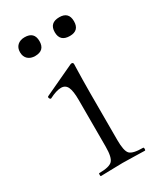

<svg xmlns="http://www.w3.org/2000/svg" viewBox="-148 -616 571 675"><g transform="rotate(-30 137.5 -278.5)"><path d="M68 -481Q50 -481 39 -491Q28 -501 28 -519Q28 -537 39 -547Q50 -557 68 -557Q107 -557 107 -519Q107 -481 68 -481ZM209 -481Q169 -481 169 -519Q169 -557 209 -557Q247 -557 247 -519Q247 -481 209 -481ZM57 0Q55 0 55 -6Q55 -12 57 -12Q98 -12 110.5 -25Q123 -38 123 -81V-270Q123 -307 115.5 -323Q108 -339 90 -339Q71 -339 42 -324Q38 -323 35.5 -328.5Q33 -334 37 -336L161 -394L165 -395Q172 -395 172 -388Q172 -385 171.5 -368.5Q171 -352 170.5 -325Q170 -298 170 -271V-81Q170 -37 181.5 -24.5Q193 -12 235 -12Q238 -12 238 -6Q238 0 235 0Q225 0 194.5 -1Q164 -2 146 -2Q128 -2 98 -1Q68 0 57 0Z"/></g></svg>

Font: t
Style: Regular
Weight: 300
Designer: Christian Thalmann (Catharsis Fonts)
Version: Version 1.000;PS 002.000;hotconv 1.0.88;makeotf.lib2.5.64775